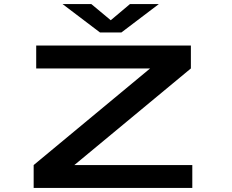

<svg xmlns="http://www.w3.org/2000/svg" viewBox="-20 -924 1140 944"><path d="M145.5 0V-112.5L718 -587.5H158V-700H918.5V-587.5L345.5 -112.5H925.5V0ZM287.5 -904H429L524.5 -824.5L619 -904H761L577 -764.5H471.5Z"/></svg>

Font: Trispace Expanded SemiBold
Style: Regular
Weight: 600
Width: 7
Designer: Tyler Finck
Foundry: Etcetera Type Company
Version: Version 1.210; ttfautohint (v1.8.3)